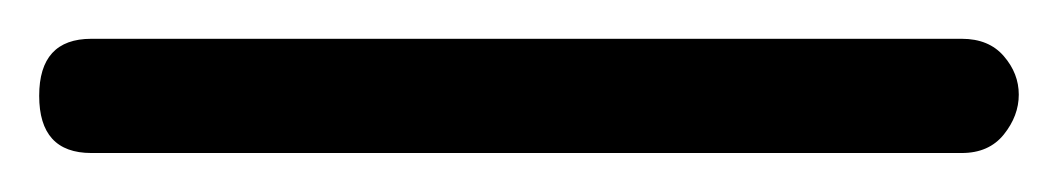

<svg xmlns="http://www.w3.org/2000/svg" viewBox="-20 46 540 98"><path d="M26.6 65.8H470.9Q484.8 65.8 492.4 74.7Q500 83.5 500 94.3Q500 105.1 492.4 114.6Q484.8 124.1 470.9 124.1H26.6Q0 124.1 0 94.9Q0 65.8 26.6 65.8Z"/></svg>

Font: Mandali
Style: Regular
Weight: 400
Designer: Purushoth Kumar Guthula
Foundry: Silikandhra, Hyderabad
Version: Version 1.0.5; ttfautohint (v1.2.25-373a) -l 7 -r 28 -G 50 -